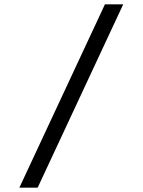

<svg xmlns="http://www.w3.org/2000/svg" viewBox="-20 -732 656 882"><path d="M462 -712H546L153 130H69Z"/></svg>

Font: Overpass Mono
Style: Regular
Weight: 400
Monospace: yes
Designer: Delve Withrington, Dave Bailey
Foundry: Delve Fonts
Version: Version 1.000;DELV;Overpass